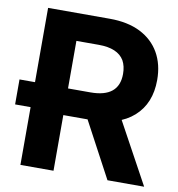

<svg xmlns="http://www.w3.org/2000/svg" viewBox="-89 -802 814 876"><g transform="rotate(10 317.5 -364.0)"><path d="M154.3 -383.3V-267.6H-8.3V-383.3ZM216.8 0H63.5V-727.5H349.6Q432.6 -727.5 491.2 -698.2Q549.3 -668.9 580.1 -615.5Q610.8 -562 610.8 -489.7Q610.8 -380.9 541.7 -319.3Q472.7 -257.8 346.2 -257.8H154.3V-381.3H320.8Q452.6 -381.3 452.6 -489.7Q452.6 -525.9 438.5 -551.3Q408.7 -601.6 320.3 -601.6H216.8ZM636.7 0H466.8L290 -331.1H456.1Z"/></g></svg>

Font: Inter Tight Stencil
Style: Bold
Weight: 700
Designer: Rasmus Andersson
Foundry: rsms
Version: Version 3.004;Glyphs 3.1.2 (3151)